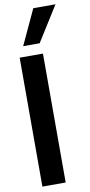

<svg xmlns="http://www.w3.org/2000/svg" viewBox="-106 -1016 497 1056"><g transform="rotate(-10 143.0 -487.5)"><path d="M41 0V-720H171V0ZM71 -779 162 -975H286L163 -779Z"/></g></svg>

Font: HostGroteskBold
Style: Bold
Weight: 700
Designer: Doukan Karapınar based on Poppins by Indian Type Foundry, Jonny Pinhorn
Foundry: Element Type
Version: Version 1.001; ttfautohint (v1.8.4.7-5d5b)